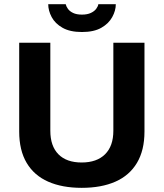

<svg xmlns="http://www.w3.org/2000/svg" viewBox="-20 -892 788 924"><path d="M373.2 12Q279.3 12 211.8 -17.8Q144.3 -47.5 108.3 -108.1Q72.4 -168.7 72.4 -259V-686.4H222.2V-262.8Q222.2 -189 261.2 -149.5Q300.2 -110 373 -110Q445.7 -110 485.6 -149.5Q525.5 -189 525.5 -262.8V-686.4H675.3V-259Q675.3 -168.7 639.1 -108.1Q602.9 -47.5 535.4 -17.8Q467.9 12 373.2 12ZM374.2 -737.9Q317 -737.9 281 -758.3Q245.1 -778.7 228.6 -809.9Q212.1 -841 212.1 -871.7H296.3Q298.3 -861.7 306.7 -849.7Q315.1 -837.7 331.8 -829.7Q348.6 -821.7 374.2 -821.7Q400 -821.7 417.1 -829.7Q434.3 -837.7 443.1 -849.7Q452 -861.7 453.2 -871.7H537.3Q537.3 -841 520.2 -809.9Q503.2 -778.7 467.6 -758.3Q432 -737.9 374.2 -737.9Z"/></svg>

Font: Archivo Variable SemiBold
Style: Regular
Weight: 600
Designer: Hector Gatti
Foundry: Omnibus-Type
Version: Version 2.001